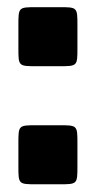

<svg xmlns="http://www.w3.org/2000/svg" viewBox="-20 -501 260 522"><path d="M30 -110.5V-50C30 0 30 0 80 0H140.5C190.5 0 190.5 0 190.5 -50V-110.5C190.5 -160.5 190.5 -160.5 140.5 -160.5H80C30 -160.5 30 -160.5 30 -110.5ZM30 -431.5V-371C30 -321 30 -321 80 -321H140.5C190.5 -321 190.5 -321 190.5 -371V-431.5C190.5 -481.5 190.5 -481.5 140.5 -481.5H80C30 -481.5 30 -481.5 30 -431.5Z"/></svg>

Font: Gridlock
Style: Regular
Weight: 400
Designer: Abhik Krishna Ghosh
Version: Version 001.000